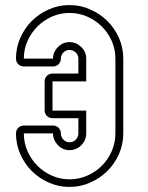

<svg xmlns="http://www.w3.org/2000/svg" viewBox="-20 -726 582 757"><path d="M156 -405Q156 -418 165 -427Q174 -436 187 -436H289V-495Q289 -509 278.5 -519Q268 -529 254 -529Q240 -529 230 -519Q220 -509 220 -495Q220 -482 211 -473Q202 -464 189 -464H74Q61 -464 52 -473Q43 -482 43 -495Q43 -538 60 -576.5Q77 -615 105.5 -643.5Q134 -672 172.5 -689Q211 -706 254 -706Q297 -706 335.5 -689Q374 -672 403 -643.5Q432 -615 449 -576.5Q466 -538 466 -495V-200Q466 -157 449 -118.5Q432 -80 403 -51.5Q374 -23 335.5 -6Q297 11 254 11Q211 11 172.5 -6Q134 -23 105.5 -51.5Q77 -80 60 -118.5Q43 -157 43 -200Q43 -213 52 -222Q61 -231 74 -231H189Q202 -231 211 -222Q220 -213 220 -200Q220 -186 230 -175.5Q240 -165 254 -165Q269 -165 279 -175.5Q289 -186 289 -200V-260H187Q174 -260 165 -269Q156 -278 156 -290ZM187 -290H320V-200Q320 -173 300.5 -153.5Q281 -134 254 -134Q227 -134 208 -154Q189 -174 189 -200H74Q74 -163 88.5 -130Q103 -97 127.5 -72.5Q152 -48 184.5 -33.5Q217 -19 254 -19Q291 -19 324 -33.5Q357 -48 381.5 -72.5Q406 -97 420.5 -130Q435 -163 435 -200V-495Q435 -532 420.5 -564.5Q406 -597 381.5 -621.5Q357 -646 324 -660.5Q291 -675 254 -675Q217 -675 184.5 -660.5Q152 -646 127.5 -621.5Q103 -597 88.5 -564.5Q74 -532 74 -495H189Q189 -521 208.5 -540.5Q228 -560 254 -560Q280 -560 300 -541Q320 -522 320 -495V-405H187Z"/></svg>

Font: Lichte PostBus
Style: Regular
Weight: 400
Designer: Peter Wiegel
Version: Version 1.001